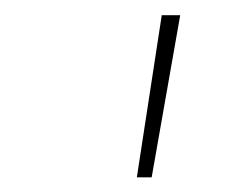

<svg xmlns="http://www.w3.org/2000/svg" viewBox="-20 -748 311 259"><path d="M164.6 -508.8 198.2 -727.5H223.1L184.6 -508.8Z"/></svg>

Font: Inter 16pt Thin
Style: Italic
Weight: 250
Italic angle: -9.3988°
Version: Version 4.001;git-66647c0bb